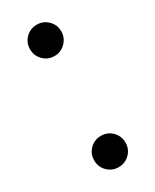

<svg xmlns="http://www.w3.org/2000/svg" viewBox="-140 -551 472 585"><g transform="rotate(-30 96.5 -258.5)"><path d="M136 -24Q120 -8 97 -8Q74 -8 58 -24Q42 -40 42 -63Q42 -86 58 -102Q74 -118 97 -118Q120 -118 136 -102Q152 -86 152 -63Q152 -40 136 -24ZM152 -454Q152 -432 136 -415.5Q120 -399 97 -399Q74 -399 58 -415Q42 -431 42 -454Q42 -477 58 -493Q74 -509 97 -509Q120 -509 136 -493Q152 -477 152 -454Z"/></g></svg>

Font: Nacelle Light
Style: Regular
Weight: 300
Designer: Sora Sagano
Foundry: Sora Sagano
Version: Version 1.000;FEAKit 1.0